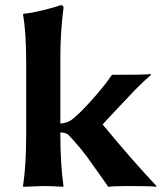

<svg xmlns="http://www.w3.org/2000/svg" viewBox="-20 -718 631 741"><path d="M81.1 -200.2C81.1 -119.5 77 -52.7 68.8 0L69.8 2.9L147 0C169.8 0 195.1 1 223.1 2.9L225.1 0C217 -56 212.9 -122.7 212.9 -200.2V-207C227.2 -206.4 237.3 -203.5 243.2 -198.2C258.8 -182 273.2 -165.9 286.4 -149.9C299.6 -134 309.7 -121.1 316.9 -111.3L354.5 -58.6L397.9 2.9C413.2 1 439.9 0 478 0C538.6 0 573.2 1 582 2.9L584 0C522.5 -65.1 453.1 -144.4 376 -237.8C381.8 -243.7 397.8 -260.7 423.8 -289.1L498.5 -368.2C522.3 -392.6 543.8 -412.9 563 -429.2L561 -432.1C548.3 -430.2 498.7 -429.2 412.1 -429.2C391 -398.3 364.7 -365.6 333.5 -331.1C302.6 -296.5 277 -271.5 256.8 -255.9C246.4 -247.7 231.8 -242.8 212.9 -241.2V-500C212.9 -561.2 217 -623.9 225.1 -688C225.1 -694.8 221.4 -698.2 213.9 -698.2C199.5 -692.7 176.8 -686.1 145.5 -678.5C114.3 -670.8 89.4 -666.3 70.8 -665L68.8 -662.1C77 -617.8 81.1 -555.2 81.1 -474.1Z"/></svg>

Font: Linux Biolinum G
Style: Bold
Weight: 700
Designer: Philipp H. Poll
Foundry: Philipp H. Poll
Version: Version 1.1.0